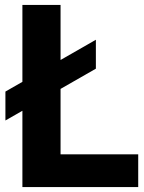

<svg xmlns="http://www.w3.org/2000/svg" viewBox="-20 -760 585 780"><path d="M2 -270.5V-388L369.5 -598.5V-481ZM71 0V-740H226V-133H541.5V0Z"/></svg>

Font: Encode Sans SemiCondensed
Style: Bold
Weight: 700
Width: 4
Designer: Multiple Designers
Foundry: Impallari Type
Version: Version 3.002